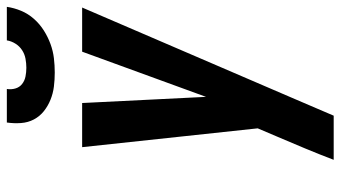

<svg xmlns="http://www.w3.org/2000/svg" viewBox="-237 -758 995 561"><g transform="rotate(-90 260.5 -477.5)"><path d="M203 0H74Q90 -42 107.5 -84Q125 -126 143 -168L166 -222L111 -735H240L258 -373L390 -735H519L257 -126ZM329 -815Q308 -815 288 -817.5Q268 -820 249.5 -827.5Q231 -835 216 -847Q201 -859 192 -876Q183 -893 181.5 -913.5Q180 -934 183 -955H281Q279 -942 282.5 -930Q286 -918 295.5 -910.5Q305 -903 317.5 -900.5Q330 -898 343 -898Q356 -898 369.5 -900.5Q383 -903 394.5 -910.5Q406 -918 413.5 -930Q421 -942 423 -955H521Q518 -934 509.5 -913.5Q501 -893 486 -876Q471 -859 452 -847Q433 -835 412.5 -827.5Q392 -820 371 -817.5Q350 -815 329 -815Z"/></g></svg>

Font: Iosevka Extrabold Oblique
Style: Regular
Weight: 800
Italic angle: -9°
Monospace: yes
Designer: Belleve Invis
Foundry: Belleve Invis
Version: Version 32.5.0; ttfautohint (v1.8.4)